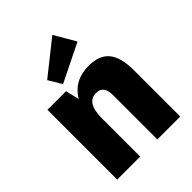

<svg xmlns="http://www.w3.org/2000/svg" viewBox="-228 -931 1051 1051"><g transform="rotate(-45 297.5 -405.5)"><path d="M367 -341Q367 -380 353 -398.5Q339 -417 309 -417Q271 -417 252.5 -386.5Q234 -356 234 -294L178 -221V-267Q178 -407 231 -479Q284 -551 386 -551Q468 -551 506 -504.5Q544 -458 544 -359V0H367ZM56 -540H200L234 -398V0H56ZM437 -688 216 -579 170 -656 365 -811Z"/></g></svg>

Font: Pathway Extreme Condensed ExtraBold
Style: Regular
Weight: 800
Width: 3
Version: Version 1.001;gftools[0.9.26]